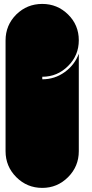

<svg xmlns="http://www.w3.org/2000/svg" viewBox="-20 -960 458 960"><path d="M191.4 -563.5Q253.9 -563.5 303.7 -599.6Q353.5 -635.7 374 -691.4Q374 -529.3 374 -204.1Q374 -127.9 320.3 -74.2Q266.6 -20.5 191.4 -20.5Q115.2 -20.5 61.5 -74.2Q7.8 -127.9 7.8 -204.1Q7.8 -388.7 7.8 -757.8Q7.8 -834 61.5 -887.7Q115.2 -940.4 191.4 -940.4Q266.6 -940.4 320.3 -887.7Q374 -835 374 -758.8Q374 -682.6 320.3 -629.9Q266.6 -576.2 191.4 -576.2Q191.4 -572.3 191.4 -563.5Z"/></svg>

Font: Superfatty
Style: Fat
Weight: 400
Version: Version 1.0